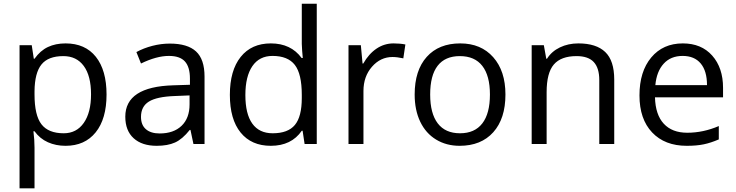

<svg xmlns="http://www.w3.org/2000/svg" viewBox="-20 -780 3989 1040"><path d="M335 9.8Q282.7 9.8 239.5 -9.5Q196.3 -28.8 167 -68.8H161.1Q167 -22 167 20V240.2H85.9V-535.2H151.9L163.1 -461.9H167Q198.2 -505.9 239.7 -525.4Q281.2 -544.9 335 -544.9Q441.4 -544.9 499.3 -472.2Q557.1 -399.4 557.1 -268.1Q557.1 -136.2 498.3 -63.2Q439.5 9.8 335 9.8ZM323.2 -476.1Q241.2 -476.1 204.6 -430.7Q168 -385.3 167 -286.1V-268.1Q167 -155.3 204.6 -106.7Q242.2 -58.1 325.2 -58.1Q394.5 -58.1 433.8 -114.3Q473.1 -170.4 473.1 -269Q473.1 -369.1 433.8 -422.6Q394.5 -476.1 323.2 -476.1Z M1027.8 0 1011.7 -76.2H1007.8Q967.8 -25.9 928 -8.1Q888.2 9.8 828.6 9.8Q749 9.8 703.9 -31.2Q658.7 -72.3 658.7 -147.9Q658.7 -310.1 918 -317.9L1008.8 -320.8V-354Q1008.8 -417 981.7 -447Q954.6 -477.1 895 -477.1Q828.1 -477.1 743.7 -436L718.8 -498Q758.3 -519.5 805.4 -531.7Q852.5 -543.9 899.9 -543.9Q995.6 -543.9 1041.7 -501.5Q1087.9 -459 1087.9 -365.2V0ZM844.7 -57.1Q920.4 -57.1 963.6 -98.6Q1006.8 -140.1 1006.8 -214.8V-263.2L925.8 -259.8Q829.1 -256.3 786.4 -229.7Q743.7 -203.1 743.7 -147Q743.7 -103 770.3 -80.1Q796.9 -57.1 844.7 -57.1Z M1619.1 -71.8H1614.7Q1558.6 9.8 1446.8 9.8Q1341.8 9.8 1283.4 -62Q1225.1 -133.8 1225.1 -266.1Q1225.1 -398.4 1283.7 -471.7Q1342.3 -544.9 1446.8 -544.9Q1555.7 -544.9 1613.8 -465.8H1620.1L1616.7 -504.4L1614.7 -542V-759.8H1695.8V0H1629.9ZM1457 -58.1Q1540 -58.1 1577.4 -103.3Q1614.7 -148.4 1614.7 -249V-266.1Q1614.7 -379.9 1576.9 -428.5Q1539.1 -477.1 1456.1 -477.1Q1384.8 -477.1 1346.9 -421.6Q1309.1 -366.2 1309.1 -265.1Q1309.1 -162.6 1346.7 -110.4Q1384.3 -58.1 1457 -58.1Z M2111.8 -544.9Q2147.5 -544.9 2175.8 -539.1L2164.6 -463.9Q2131.3 -471.2 2106 -471.2Q2041 -471.2 1994.9 -418.5Q1948.7 -365.7 1948.7 -287.1V0H1867.7V-535.2H1934.6L1943.8 -436H1947.8Q1977.5 -488.3 2019.5 -516.6Q2061.5 -544.9 2111.8 -544.9Z M2717.8 -268.1Q2717.8 -137.2 2651.9 -63.7Q2585.9 9.8 2469.7 9.8Q2397.9 9.8 2342.3 -23.9Q2286.6 -57.6 2256.3 -120.6Q2226.1 -183.6 2226.1 -268.1Q2226.1 -398.9 2291.5 -471.9Q2356.9 -544.9 2473.1 -544.9Q2585.4 -544.9 2651.6 -470.2Q2717.8 -395.5 2717.8 -268.1ZM2310.1 -268.1Q2310.1 -165.5 2351.1 -111.8Q2392.1 -58.1 2471.7 -58.1Q2551.3 -58.1 2592.5 -111.6Q2633.8 -165 2633.8 -268.1Q2633.8 -370.1 2592.5 -423.1Q2551.3 -476.1 2470.7 -476.1Q2391.1 -476.1 2350.6 -423.8Q2310.1 -371.6 2310.1 -268.1Z M3226.1 0V-346.2Q3226.1 -411.6 3196.3 -443.8Q3166.5 -476.1 3103 -476.1Q3019 -476.1 2980 -430.7Q2940.9 -385.3 2940.9 -280.8V0H2859.9V-535.2H2925.8L2939 -461.9H2942.9Q2967.8 -501.5 3012.7 -523.2Q3057.6 -544.9 3112.8 -544.9Q3209.5 -544.9 3258.3 -498.3Q3307.1 -451.7 3307.1 -349.1V0Z M3699.7 9.8Q3581.1 9.8 3512.5 -62.5Q3443.8 -134.8 3443.8 -263.2Q3443.8 -392.6 3507.6 -468.8Q3571.3 -544.9 3678.7 -544.9Q3779.3 -544.9 3837.9 -478.8Q3896.5 -412.6 3896.5 -304.2V-252.9H3527.8Q3530.3 -158.7 3575.4 -109.9Q3620.6 -61 3702.6 -61Q3789.1 -61 3873.5 -97.2V-24.9Q3830.6 -6.3 3792.2 1.7Q3753.9 9.8 3699.7 9.8ZM3677.7 -477.1Q3613.3 -477.1 3575 -435.1Q3536.6 -393.1 3529.8 -318.8H3809.6Q3809.6 -395.5 3775.4 -436.3Q3741.2 -477.1 3677.7 -477.1Z"/></svg>

Font: f01722094
Style: Regular
Weight: 400
Foundry: Ascender Corporation
Version: Version 1.10